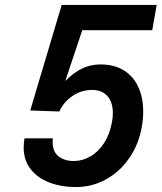

<svg xmlns="http://www.w3.org/2000/svg" viewBox="-20 -745 652 775"><path d="M75.5 -149.5Q75.5 -168.5 79 -186.5H193Q192.5 -181.5 192.5 -172.5Q192.5 -132 216.8 -113.5Q241 -95 277.5 -95Q313 -95 345.2 -113.8Q377.5 -132.5 400.5 -168.2Q423.5 -204 432 -252.5Q435.5 -270.5 435.5 -288.5Q435.5 -333 413.2 -357.5Q391 -382 351.5 -382Q308.5 -382 272.8 -357.8Q237 -333.5 219.5 -295L102 -299L229 -725H612.5L594.5 -623H312L243.5 -418Q277 -452 311.5 -468.5Q346 -485 385.5 -485Q441 -485 479.8 -461Q518.5 -437 538.2 -394Q558 -351 558 -295Q558 -263 552.5 -233.5Q540 -162 501.8 -106.8Q463.5 -51.5 407.5 -20.8Q351.5 10 286.5 10Q227.5 10 179.5 -8.2Q131.5 -26.5 103.5 -62.5Q75.5 -98.5 75.5 -149.5Z"/></svg>

Font: JuliaMono
Style: Bold Italic
Weight: 700
Italic angle: -9°
Monospace: yes
Designer: cormullion
Foundry: corm
Version: Version 0.057; ttfautohint (v1.8.4)